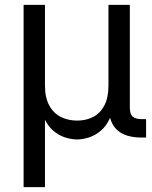

<svg xmlns="http://www.w3.org/2000/svg" viewBox="-20 -566 626 790"><path d="M77.1 204.1V-545.9H165V-214.8Q165 -164.1 182.9 -131.8Q200.7 -99.6 230.7 -84.7Q260.7 -69.8 297.4 -69.8Q334.5 -69.8 363.5 -85Q392.6 -100.1 409.4 -132.1Q426.3 -164.1 426.3 -214.8V-545.9H514.2V-123.5Q514.2 -96.7 525.9 -86.2Q537.6 -75.7 566.9 -75.7H581.1V0H563.5Q495.6 0 461.9 -31.2Q428.2 -62.5 428.2 -122.6V-171.9H448.7Q448.7 -117.7 433.6 -82.8Q418.5 -47.9 394.8 -28.1Q371.1 -8.3 345 -0.2Q318.8 7.8 296.9 7.8Q274.9 7.8 248.8 -0.2Q222.7 -8.3 199.2 -28.1Q175.8 -47.9 160.6 -82.8Q145.5 -117.7 145.5 -171.9H165V204.1Z"/></svg>

Font: Inter Variable
Style: Regular
Weight: 400
Designer: Rasmus Andersson
Foundry: rsms
Version: Version 4.001;git-9221beed3